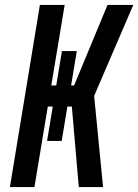

<svg xmlns="http://www.w3.org/2000/svg" viewBox="-20 -755 558 775"><path d="M20 0 141 -735H241L187 -410H207L230 -549H290L267 -410H279L414 -735H518L360 -368L396 0H298L270 -325H252L229 -186H170L193 -325H173L119 0Z"/></svg>

Font: Iosevka SS04 Semibold Oblique
Style: Regular
Weight: 600
Italic angle: -9°
Monospace: yes
Designer: Belleve Invis
Foundry: Belleve Invis
Version: Version 19.0.0; ttfautohint (v1.8.4)